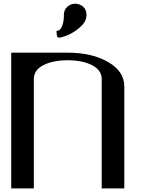

<svg xmlns="http://www.w3.org/2000/svg" viewBox="-20 -1041 790 1061"><path d="M333 -958Q333 -987.3 352.1 -1003.9Q371.1 -1020.5 395.5 -1020.5Q420.9 -1020.5 439.5 -1003.9Q458 -987.3 458 -958Q458 -921.9 422.9 -891.1Q387.7 -860.4 354 -846.7Q320.3 -833 306.6 -833Q301.8 -833 298.8 -835.4Q295.9 -837.9 294.9 -842.8Q293.9 -847.7 293.5 -851.6Q293 -855.5 292.5 -861.8Q292 -868.2 292 -870.1Q300.8 -870.1 309.1 -876Q317.4 -881.8 325.2 -902.8Q333 -923.8 333 -958ZM667 0H542V-604.5Q542 -653.3 488.8 -680.7Q435.5 -708 354.5 -708Q273.4 -708 220.2 -681.2Q167 -654.3 167 -604.5V0H42V-750H354.5Q488.3 -750 577.6 -698.2Q667 -646.5 667 -562.5Z"/></svg>

Font: okolaks
Style: Bold
Weight: 600
Width: 8
Version: Version 000.6.0